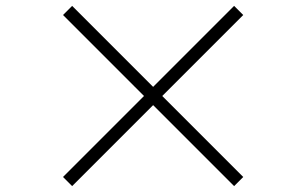

<svg xmlns="http://www.w3.org/2000/svg" viewBox="-20 -694 1040 652"><path d="M225 -62 194 -93 469 -368 194 -643 225 -674 500 -399 775 -674 806 -643 531 -368 806 -93 775 -62 500 -337Z"/></svg>

Font: Noto Serif JP
Style: Regular
Weight: 400
Designer: Ryoko NISHIZUKA  (kana & ideographs); Frank Grießhammer (Latin, Greek & Cyrillic); Wenlong ZHANG  (bopomofo); Sandoll Co
Foundry: Adobe
Version: Version 2.003-H1;hotconv 1.1.1;makeotfexe 2.6.0